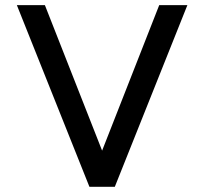

<svg xmlns="http://www.w3.org/2000/svg" viewBox="-20 -719 786 739"><path d="M324.2 0 44.9 -699.2H152.8L373 -139.2L592.8 -699.2H701.2L421.9 0Z"/></svg>

Font: Prompt
Style: Regular
Weight: 400
Designer: Katatrad Team
Foundry: CadsonDemak
Version: Version 1.000;PS 001.000;hotconv 1.0.88;makeotf.lib2.5.64775